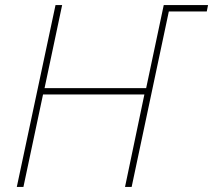

<svg xmlns="http://www.w3.org/2000/svg" viewBox="-20 -734 837 754"><path d="M46 0 198 -714H224L155 -388H554L623 -714H797L792 -689H643L497 0H471L547 -363H149L72 0Z"/></svg>

Font: Noto Sans Disp Thin
Style: Italic
Weight: 100
Italic angle: -12°
Designer: Monotype Design Team
Foundry: Monotype Imaging Inc.
Version: Version 2.000;GOOG;noto-source:20170915:90ef993387c0